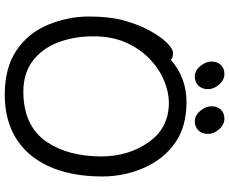

<svg xmlns="http://www.w3.org/2000/svg" viewBox="-96 -818 938 785"><g transform="rotate(90 372.5 -425.0)"><path d="M354 -52Q495 -52 560 -148Q619 -236 619 -371Q619 -481 561 -564Q503 -647 399 -647Q357 -647 309.5 -627.5Q262 -608 221 -569Q180 -530 154 -472.5Q128 -415 128 -338Q128 -260 152.5 -195Q177 -130 227.5 -91Q278 -52 354 -52ZM366 24Q257 24 186 -23.5Q115 -71 81 -152.5Q47 -234 47 -320Q47 -405 63.5 -464Q80 -523 104.5 -568Q129 -613 154 -638.5Q179 -664 198 -664Q216 -664 224 -655Q297 -719 397 -719Q497 -719 563.5 -672.5Q630 -626 665.5 -545.5Q701 -465 701 -375Q701 -198 621 -91Q532 24 366 24ZM330 -768Q316 -753 292 -753Q268 -753 249.5 -775.5Q231 -798 231 -821Q231 -844 244.5 -859Q258 -874 282 -874Q306 -874 325 -852.5Q344 -831 344 -807Q344 -783 330 -768ZM513 -768Q499 -753 475 -753Q451 -753 432.5 -775.5Q414 -798 414 -821Q414 -844 427.5 -859Q441 -874 465 -874Q489 -874 508 -852.5Q527 -831 527 -807Q527 -783 513 -768Z"/></g></svg>

Font: LXGW WenKai Lite
Style: Bold
Weight: 700
Designer: LXGW / Fontworks Inc.
Foundry: LXGW / Fontworks Inc.
Version: Version 1.330;April 28, 2024